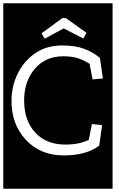

<svg xmlns="http://www.w3.org/2000/svg" viewBox="-32 -937 706 1170"><path d="M-12 213V-917H654V213ZM476 -702 495 -737 369 -827H348L221 -734L240 -701L356 -764ZM573 -50 590 -175 528 -181 509 -85Q451 -56 366 -56Q250 -56 182.5 -129.5Q115 -203 115 -324Q115 -442 180.5 -518Q246 -594 353 -594Q408 -594 445 -581.5Q482 -569 514 -548L532 -453L595 -459L577 -584Q537 -618 482.5 -639Q428 -660 347 -660Q252 -660 183 -613Q114 -566 76 -488.5Q38 -411 38 -321Q38 -179 126 -84.5Q214 10 356 10Q495 10 573 -50Z"/></svg>

Font: Zilla Slab Highlight
Style: Regular
Weight: 400
Designer: Typotheque Type Foundry
Foundry: Typotheque type foundry
Version: Version 1.1; 2017; ttfautohint (v1.6)